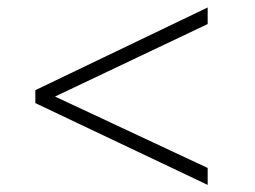

<svg xmlns="http://www.w3.org/2000/svg" viewBox="-20 -546 699 527"><path d="M550 -38.5 77 -263V-298.5L550 -525.5V-480L131 -281L550 -85Z"/></svg>

Font: Merriweather 144pt Medium
Style: Regular
Weight: 500
Version: Version 2.100